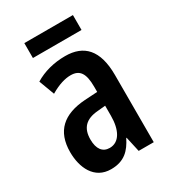

<svg xmlns="http://www.w3.org/2000/svg" viewBox="-175 -791 796 893"><g transform="rotate(-30 223.0 -345.0)"><path d="M360 -700H99V-620H360ZM233 -553C172 -553 116 -538 70 -510L101 -427C145 -453 181 -463 210 -463C258 -463 279 -435 279 -362V-334L211 -330C94 -322 30 -267 30 -154C30 -71 66 10 156 10C228 10 262 -27 289 -81H291L309 0H390V-361C390 -495 333 -553 233 -553ZM237 -256 279 -260V-206C279 -131 252 -79 200 -79C162 -79 141 -107 141 -158C141 -219 172 -251 237 -256Z"/></g></svg>

Font: Noto Sans Hebrew ExtraCondensed SemiBold
Style: Regular
Weight: 600
Width: 2
Designer: Ben Nathan
Foundry: Google LLC
Version: Version 3.001